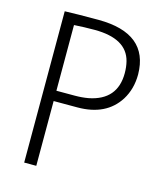

<svg xmlns="http://www.w3.org/2000/svg" viewBox="-102 -735 670 808"><g transform="rotate(15 233.0 -330.5)"><path d="M132.8 0V-282.2H236.3Q361.3 -282.2 417 -370.1Q447.3 -418.9 447.3 -482.4Q445.3 -660.2 227.5 -661.1Q127.9 -661.1 80.1 -659.2V0ZM221.7 -616.2Q362.3 -616.2 385.7 -523.4Q391.6 -500 391.6 -472.7Q391.6 -355.5 271.5 -332Q244.1 -327.1 212.9 -327.1H132.8V-613.3Q175.8 -616.2 221.7 -616.2Z"/></g></svg>

Font: Yaldevi Colombo Light
Style: Regular
Weight: 300
Designer: Sol Matas, Denzil Rajitha, Kosala Senevirathne and Pathum Egodawatta
Foundry: Mooniak
Version: Version 1.020 ; ttfautohint (v1.6)